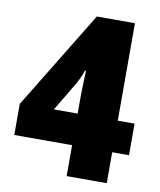

<svg xmlns="http://www.w3.org/2000/svg" viewBox="-81 -779 704 844"><g transform="rotate(10 271.0 -357.0)"><path d="M528 -279H453V-714H283L16 -277V-138H274V0H453V-138H528ZM168 -279 240 -400Q259 -431 273 -470H278Q277 -469 276.5 -447.5Q276 -426 275 -401.5Q274 -377 274 -367V-279Z"/></g></svg>

Font: Noto Sans UI SemiCondensed Black
Style: Regular
Weight: 900
Width: 4
Designer: Monotype Design Team
Foundry: Monotype Imaging Inc.
Version: 1.001